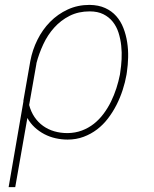

<svg xmlns="http://www.w3.org/2000/svg" viewBox="-20 -558 627 781"><path d="M494.6 -254.4Q489.3 -223.6 479 -192.1Q468.8 -160.6 453.9 -131.3Q439 -102.1 419.4 -76.4Q399.9 -50.8 375 -31.7Q350.1 -12.7 320.1 -1.5Q290 9.8 254.9 9.8Q230.5 9.8 206.3 4.4Q182.1 -1 160.6 -12.2Q139.2 -23.4 121.3 -39.8Q103.5 -56.2 91.3 -78.1L42 203.1H15.1L75.2 -145V-148.9L102.1 -302.7L103.5 -310.5Q111.8 -355 132.3 -396.2Q152.8 -437.5 183.8 -469Q214.8 -500.5 255.4 -519.3Q295.9 -538.1 344.2 -538.1Q380.9 -537.6 407.7 -525.4Q434.6 -513.2 452.9 -492.4Q471.2 -471.7 481.9 -444.1Q492.7 -416.5 497.3 -386.2Q502 -356 501.2 -324.7Q500.5 -293.5 496.1 -264.6ZM469.2 -264.6Q473.1 -289.1 474.6 -316.9Q476.1 -344.7 473.1 -372.1Q470.2 -399.4 462.2 -424.8Q454.1 -450.2 438.7 -469.5Q423.3 -488.8 400.4 -500.2Q377.4 -511.7 344.7 -511.7Q299.3 -511.7 263.4 -493.7Q227.5 -475.6 200.7 -445.8Q173.8 -416 156 -377.7Q138.2 -339.4 127.9 -299.8L128.4 -300.3L98.6 -130.9Q106 -103 120.6 -81.5Q135.3 -60.1 155.5 -45.7Q175.8 -31.2 200.9 -23.9Q226.1 -16.6 254.9 -16.6Q286.6 -17.1 313.2 -27.1Q339.8 -37.1 361.8 -54.4Q383.8 -71.8 401.1 -95Q418.5 -118.2 431.4 -144.5Q444.3 -170.9 453.4 -199Q462.4 -227.1 467.8 -254.4Z"/></svg>

Font: Roboto Mono Thin
Style: Italic
Weight: 250
Designer: Google
Version: Version 2.000985; 2015; ttfautohint (v1.3)